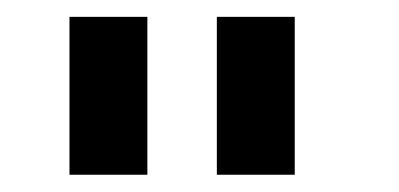

<svg xmlns="http://www.w3.org/2000/svg" viewBox="-20 -770 474 228"><path d="M155 -750V-562.5H62.5V-750ZM330 -750V-562.5H237.5V-750Z"/></svg>

Font: Russisch Sans Medium
Style: Regular
Weight: 500
Width: 4
Designer: Michael Sharanda (font) & Cristiano Sobral (main changes)
Foundry: Michael Sharanda
Version: Version 2.00;September 8, 2020;FontCreator 13.0.0.2681 64-bi